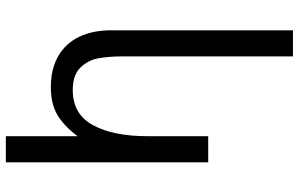

<svg xmlns="http://www.w3.org/2000/svg" viewBox="-198 -632 997 640"><g transform="rotate(90 300.0 -311.5)"><path d="M270 17Q210 17 167.2 -7.2Q124.5 -31.5 102.5 -76.8Q80.5 -122 80.5 -184V-790H167.5V-222Q167.5 -176 173.8 -141.5Q180 -107 204.8 -81.5Q229.5 -56 279.5 -56Q360.5 -56 397 -124Q433.5 -192 433.5 -305V-507.5H520.5V167H433.5V-72Q398 -25 361.2 -4Q324.5 17 270 17Z"/></g></svg>

Font: JuliaMono
Style: Regular
Weight: 400
Monospace: yes
Designer: cormullion
Foundry: corm
Version: Version 0.055; ttfautohint (v1.8.4)